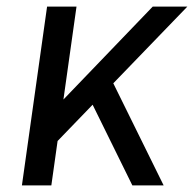

<svg xmlns="http://www.w3.org/2000/svg" viewBox="-20 -560 586 580"><path d="M88.8 -173.2 441.3 -540H545.9L117.9 -96.7ZM122.2 -540H211.1L135.1 0H46.2ZM242.2 -279.4 313.1 -326.9 474.3 0H379.8Z"/></svg>

Font: Pathway Extreme 8pt Thin
Style: Italic
Weight: 100
Italic angle: -8°
Designer: Eduardo Rodriguez Tunni
Foundry: Eduardo Rodriguez Tunni
Version: Version 1.000